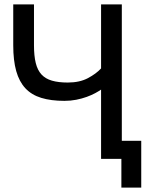

<svg xmlns="http://www.w3.org/2000/svg" viewBox="-20 -720 690 870"><path d="M438 -314V0H530V130H620V-82H532V-700H438V-410Q416 -386 378.5 -366Q341 -346 287 -346Q245 -346 215.5 -354.5Q186 -363 168 -382.5Q150 -402 142 -434.5Q134 -467 134 -515V-700H40V-515Q40 -446 53.5 -398Q67 -350 95 -320Q123 -290 167 -276.5Q211 -263 272 -263Q300 -263 325.5 -268Q351 -273 373 -281Q395 -289 411.5 -298Q428 -307 438 -314Z"/></svg>

Font: Golos UI VF
Style: Regular
Weight: 400
Designer: A.Korolkova, Vitaly Kuzmin
Foundry: ParaType Ltd
Version: Version 2.000